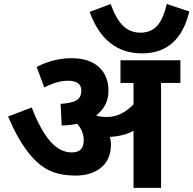

<svg xmlns="http://www.w3.org/2000/svg" viewBox="-20 -916 943 936"><path d="M502 -345.7Q571.3 -345.7 630.9 -407.2V-511.7H567.4V-622.1H859.4V-511.7H765.1V0H630.9V-278.8Q586.4 -252.9 516.1 -248.5Q521 -228 521 -211.4Q520.5 -138.7 473.6 -99.6Q426.8 -60.5 350.6 -60.1Q274.4 -60.1 222.7 -84Q109.4 -135.7 19.5 -348.1L134.8 -392.1Q176.8 -282.2 224.6 -227.5Q272.5 -172.9 330.1 -172.9Q387.7 -172.9 388.2 -230.5Q388.2 -277.8 356 -312.5Q322.3 -305.2 280.8 -304.2L275.4 -409.7Q327.6 -412.6 352.1 -426.8Q376.5 -440.9 376.5 -473.6Q376.5 -522.5 311 -522.5Q260.3 -522.5 195.8 -489.7L158.7 -589.8Q241.7 -632.3 328.1 -632.3Q415 -632.3 461.9 -589.4Q508.8 -546.4 508.8 -473.1Q508.8 -399.9 448.7 -353Q467.8 -345.7 502 -345.7ZM665 -756.8Q714.8 -756.8 745.1 -789.1Q775.4 -821.3 793 -896.5L902.8 -859.9Q854 -655.8 672.4 -655.8Q490.2 -655.8 417 -857.9L519.5 -896.5Q545.9 -823.2 580.1 -790Q614.3 -756.8 665 -756.8Z"/></svg>

Font: NotoSans-Bold
Style: Bold
Weight: 700
Designer: Monotype Design team
Foundry: Monotype Imaging Inc.
Version: Version 1.04